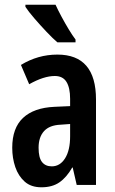

<svg xmlns="http://www.w3.org/2000/svg" viewBox="-20 -786 489 816"><path d="M224 -554Q388 -554 388 -363V0H306L289 -74H287Q263 -32 232.5 -11Q202 10 156 10Q112 10 85 -14Q58 -38 45 -76Q32 -114 32 -158Q32 -242 78 -285Q124 -328 211 -332L278 -335V-366Q278 -413 262.5 -438Q247 -463 213 -463Q166 -463 104 -428L69 -510Q141 -554 224 -554ZM237 -256Q190 -254 167 -228.5Q144 -203 144 -158Q144 -116 158.5 -97.5Q173 -79 200 -79Q235 -79 256.5 -113Q278 -147 278 -207V-259ZM216 -766Q226 -744 241 -716Q256 -688 272 -661.5Q288 -635 301 -618V-606H224Q205 -622 178 -650.5Q151 -679 126 -708Q101 -737 88 -757V-766Z"/></svg>

Font: Noto Sans Gujarati UI ExtraCondensed SemiBold
Style: Regular
Weight: 600
Width: 2
Designer: Jelle Bosma - Monotype Design Team, Universal Thirst
Foundry: Monotype Imaging Inc.
Version: Version 2.106; ttfautohint (v1.8.4.7-5d5b)